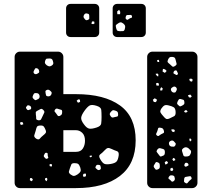

<svg xmlns="http://www.w3.org/2000/svg" viewBox="-20 -965 1088 985"><path d="M82 0Q71 0 63 -8Q55 -16 55 -27V-673Q55 -684 63 -692Q71 -700 82 -700H278Q289 -700 297 -692Q305 -684 305 -673V-482H370Q515 -482 595.5 -424Q676 -366 676 -245Q676 -124 595 -62Q514 0 370 0ZM762 0Q751 0 743 -8Q735 -16 735 -27V-673Q735 -684 743 -692Q751 -700 762 -700H966Q977 -700 985 -692Q993 -684 993 -673V-27Q993 -16 985 -8Q977 0 966 0ZM865 -673Q855 -674 850.5 -671Q846 -668 842 -659Q838 -650 840.5 -646Q843 -642 851 -636Q859 -629 863.5 -624.5Q868 -620 877 -626Q887 -632 886 -638Q885 -644 882 -654Q880 -664 877 -668Q874 -672 865 -673ZM233 -665Q224 -665 219.5 -664Q215 -663 212 -654Q209 -645 211 -640.5Q213 -636 220 -630Q228 -625 233 -624.5Q238 -624 246 -629Q253 -634 253.5 -639Q254 -644 251 -653Q249 -660 245 -662.5Q241 -665 233 -665ZM795 -658 786 -657 788 -647H797ZM168 -615Q162 -616 160 -613Q158 -610 155 -604Q149 -594 155 -588Q161 -582 170 -586Q176 -589 179 -591.5Q182 -594 181 -600Q179 -613 168 -615ZM827 -609 816 -612 814 -598 826 -591 835 -601ZM890 -595Q888 -599 887 -601.5Q886 -604 881 -604Q872 -603 870 -593Q869 -589 871.5 -587.5Q874 -586 878 -584Q882 -582 884.5 -580.5Q887 -579 890 -582Q894 -585 893 -587.5Q892 -590 890 -595ZM793 -582 788 -588 778 -586 783 -578 791 -572ZM961 -562 951 -560 954 -549 965 -546 969 -556ZM795 -536 789 -540 780 -537 783 -526H795ZM882 -518Q875 -524 866 -518Q861 -515 858.5 -512Q856 -509 857 -503Q861 -491 872 -490Q879 -490 881 -492.5Q883 -495 886 -502Q890 -511 882 -518ZM815 -511 807 -518 802 -509V-501H812ZM238 -499Q229 -508 219 -503Q213 -500 213 -496.5Q213 -493 214 -486Q215 -479 216.5 -475.5Q218 -472 224 -471Q238 -469 243 -480Q246 -487 245 -490.5Q244 -494 238 -499ZM183 -474Q180 -486 170 -487Q162 -488 158 -487Q154 -486 151 -479Q147 -471 147 -466.5Q147 -462 154 -456Q160 -450 164.5 -451.5Q169 -453 176 -457Q185 -462 183 -474ZM956 -480 944 -476 949 -466 957 -464 964 -471ZM786 -453 774 -461 764 -453 769 -442 780 -441ZM926 -442Q925 -451 920.5 -453Q916 -455 907 -457Q900 -458 897.5 -455Q895 -452 892 -446Q889 -440 888.5 -436.5Q888 -433 892 -428Q898 -422 901.5 -420Q905 -418 912 -422Q920 -426 923.5 -429.5Q927 -433 926 -442ZM390 -454 381 -455 373 -448 380 -438 391 -442ZM476 -422Q451 -430 439.5 -423.5Q428 -417 413 -396Q398 -375 396.5 -361.5Q395 -348 410 -328Q425 -307 438.5 -305Q452 -303 476 -311Q497 -318 499 -330.5Q501 -343 501 -365Q501 -388 499.5 -401.5Q498 -415 476 -422ZM846 -424Q831 -428 823.5 -424Q816 -420 807 -407Q800 -395 803.5 -388Q807 -381 816 -371Q825 -360 831 -356Q837 -352 849 -357Q865 -364 873.5 -369Q882 -374 881 -391Q880 -409 871.5 -414.5Q863 -420 846 -424ZM140 -411Q140 -421 129 -424Q123 -426 120.5 -424Q118 -422 115 -417Q112 -413 113.5 -410.5Q115 -408 118 -404Q123 -398 128 -401Q134 -403 137 -404Q140 -405 140 -411ZM299 -392Q299 -400 294.5 -401.5Q290 -403 282 -405Q275 -408 270.5 -408Q266 -408 262 -402Q258 -396 260.5 -392.5Q263 -389 268 -383Q273 -377 275.5 -372.5Q278 -368 286 -370Q294 -374 296.5 -378Q299 -382 299 -392ZM202 -401Q194 -409 188 -405.5Q182 -402 172 -397Q164 -393 163.5 -388.5Q163 -384 164 -376Q166 -365 165.5 -357.5Q165 -350 177 -348Q188 -347 191 -353.5Q194 -360 199 -370Q204 -381 207 -387Q210 -393 202 -401ZM936 -400 929 -399 924 -391 934 -387 943 -393ZM570 -398Q561 -401 557 -398.5Q553 -396 547 -389Q542 -382 543 -378Q544 -374 549 -367Q553 -362 557 -362Q561 -362 567 -364Q575 -366 580.5 -367Q586 -368 586 -377Q586 -387 583 -391Q580 -395 570 -398ZM96 -338 85 -339 83 -328 91 -324 100 -328ZM214 -298Q209 -311 204 -316.5Q199 -322 185 -321Q172 -320 169 -313.5Q166 -307 163 -294Q159 -280 156 -271.5Q153 -263 165 -254Q178 -246 184 -253.5Q190 -261 201 -270Q210 -277 214 -282.5Q218 -288 214 -298ZM801 -310Q792 -311 791 -305.5Q790 -300 787 -292Q784 -284 781.5 -279.5Q779 -275 785 -270Q791 -265 795 -268.5Q799 -272 806 -276Q813 -280 818 -282Q823 -284 821 -293Q819 -302 815 -305.5Q811 -309 801 -310ZM868 -302 858 -300 863 -290 874 -287 877 -298ZM305 -186H370Q394 -186 405 -203Q416 -220 416 -243Q416 -270 402 -283.5Q388 -297 370 -297H305ZM961 -251 954 -256 951 -248 955 -239 962 -245ZM872 -240Q865 -247 855 -242Q845 -237 847 -226Q849 -215 860 -213Q868 -212 872 -212.5Q876 -213 880 -220Q883 -227 880.5 -230.5Q878 -234 872 -240ZM946 -205Q933 -214 921 -205Q914 -200 913.5 -195.5Q913 -191 916 -183Q919 -173 921 -167.5Q923 -162 933 -162Q944 -162 949.5 -165Q955 -168 959 -179Q962 -189 958 -193.5Q954 -198 946 -205ZM552 -201Q540 -207 533 -205.5Q526 -204 517 -194Q504 -180 494 -173Q484 -166 494 -149Q505 -129 515.5 -124.5Q526 -120 549 -124Q571 -128 578.5 -137Q586 -146 589 -168Q591 -186 580 -189.5Q569 -193 552 -201ZM808 -203Q800 -206 795.5 -204.5Q791 -203 786 -196Q782 -189 784 -185.5Q786 -182 791 -176Q797 -169 800 -164.5Q803 -160 811 -164Q821 -167 823.5 -171.5Q826 -176 826 -186Q825 -196 821 -198.5Q817 -201 808 -203ZM220 -181Q213 -182 211 -179Q209 -176 206 -170Q202 -163 209 -157Q213 -152 215.5 -150.5Q218 -149 224 -152Q229 -154 227.5 -157.5Q226 -161 225 -166Q224 -172 224.5 -176Q225 -180 220 -181ZM450 -168 439 -165 442 -158 451 -160ZM876 -152 869 -155 864 -147 870 -139 880 -144ZM842 -133 834 -139 825 -133 828 -121 838 -124ZM800 -112Q800 -121 798 -125.5Q796 -130 787 -133Q780 -135 778 -130.5Q776 -126 771 -119Q766 -112 771 -105Q776 -99 778 -96Q780 -93 787 -95Q795 -98 797.5 -101Q800 -104 800 -112ZM936 -130Q930 -131 927 -123Q924 -116 928 -112Q932 -108 939 -112Q943 -114 945.5 -115.5Q948 -117 947 -121Q945 -129 936 -130ZM392 -105Q387 -119 381.5 -123.5Q376 -128 362 -128Q349 -128 346 -121.5Q343 -115 339 -103Q335 -92 333.5 -85Q332 -78 342 -70Q353 -62 360 -62.5Q367 -63 379 -71Q390 -79 393 -85.5Q396 -92 392 -105ZM247 -121 240 -124 233 -120 236 -112 246 -111ZM497 -106Q496 -112 495 -115Q494 -118 488 -119Q481 -120 477.5 -119Q474 -118 471 -111Q468 -105 471 -102.5Q474 -100 478 -96Q485 -90 492 -94Q499 -97 497 -106ZM869 -97 863 -105 853 -99 856 -88 866 -89ZM421 -74H410L405 -67L409 -57L421 -61ZM877 -49Q876 -56 874.5 -59.5Q873 -63 866 -65Q858 -66 854 -65Q850 -64 846 -57Q842 -50 846 -47.5Q850 -45 855 -40Q858 -36 860.5 -34Q863 -32 868 -34Q878 -39 877 -49ZM962 -55Q959 -62 954 -61Q949 -60 941 -59Q934 -58 930.5 -57Q927 -56 925 -49Q924 -40 924 -35Q924 -30 932 -26Q939 -22 942 -26.5Q945 -31 951 -37Q957 -43 961 -45.5Q965 -48 962 -55ZM221 -53 211 -50V-42L219 -35L223 -44ZM144 -51H134L133 -41L141 -35L149 -42ZM581 -775Q571 -775 564.5 -781.5Q558 -788 558 -798V-922Q558 -932 564.5 -938.5Q571 -945 581 -945H705Q715 -945 721.5 -938.5Q728 -932 728 -922V-798Q728 -788 721.5 -781.5Q715 -775 705 -775ZM342 -775Q332 -775 325.5 -781.5Q319 -788 319 -798V-922Q319 -932 325.5 -938.5Q332 -945 342 -945H466Q476 -945 482.5 -938.5Q489 -932 489 -922V-798Q489 -788 482.5 -781.5Q476 -775 466 -775ZM597 -904 591 -915 581 -906 582 -892H596ZM429 -895Q418 -899 412 -890Q405 -879 412 -871Q417 -864 420.5 -862Q424 -860 431 -863Q438 -866 438 -870Q438 -874 438 -881Q438 -888 436.5 -891Q435 -894 429 -895ZM639 -888Q628 -889 626 -882Q624 -876 624 -872.5Q624 -869 629 -865Q633 -862 636 -864Q639 -866 643 -869Q650 -873 654.5 -874Q659 -875 657 -882Q655 -889 650.5 -888.5Q646 -888 639 -888ZM463 -855H452L449 -843L458 -841L465 -845ZM613 -844Q604 -851 598 -850.5Q592 -850 583 -843Q574 -838 574 -832.5Q574 -827 577 -817Q579 -809 583.5 -807Q588 -805 597 -805Q606 -805 611.5 -805.5Q617 -806 620 -815Q623 -826 622 -831.5Q621 -837 613 -844Z"/></svg>

Font: Rubik Moonrocks
Style: Regular
Weight: 400
Designer: Hubert and Fischer, NaN
Foundry: Hubert and Fischer, NaN
Version: Version 2.200